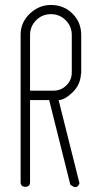

<svg xmlns="http://www.w3.org/2000/svg" viewBox="-20 -752 394 773"><path d="M306 -455Q304 -411 272 -380Q239 -349 216 -349L300 -14Q290 14 263 -9L178 -349H101V-35V-19Q101 0 82 0Q63 0 63 -19V-123V-611V-612Q63 -662 100 -697Q137 -732 185 -732Q237 -732 272 -697Q307 -662 307 -611V-455ZM195 -387Q226 -387 247.5 -408.5Q269 -430 269 -460V-461V-611Q269 -646 244.5 -670.5Q220 -695 185 -695Q150 -695 125.5 -670.5Q101 -646 101 -611V-387Z"/></svg>

Font: Aaram
Style: Regular
Weight: 400
Designer: Tharique Azeez
Foundry: Tharique Azeez
Version: Version 1.7